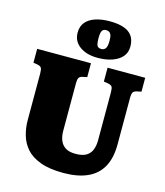

<svg xmlns="http://www.w3.org/2000/svg" viewBox="-142 -1097 1044 1217"><g transform="rotate(15 380.5 -488.5)"><path d="M389 14Q297 14 237 -8.5Q177 -31 144.5 -68.5Q112 -106 98.5 -153.5Q85 -201 85 -251V-556Q85 -583 79 -593.5Q73 -604 51 -608L26 -612V-703H379V-612L350 -606Q332 -602 326 -591.5Q320 -581 320 -557V-244Q320 -208 331 -181Q342 -154 366 -138.5Q390 -123 432 -123Q479 -123 504 -139Q529 -155 539 -182Q549 -209 549 -242V-556Q549 -584 543 -594Q537 -604 514 -608L488 -612V-703H735V-612L707 -606Q688 -602 681.5 -592Q675 -582 675 -553V-250Q675 -160 642.5 -101.5Q610 -43 546 -14.5Q482 14 389 14ZM410 -747Q337 -747 292 -780Q247 -813 247 -869Q247 -911 270 -938Q293 -965 333.5 -978Q374 -991 425 -991Q511 -991 552 -961Q593 -931 593 -869Q593 -830 570 -803Q547 -776 505.5 -761.5Q464 -747 410 -747ZM419 -807Q436 -807 446 -820.5Q456 -834 456 -870Q456 -897 451 -909.5Q446 -922 437 -926.5Q428 -931 418 -931Q400 -931 392 -918Q384 -905 384 -870Q384 -844 387.5 -830Q391 -816 399.5 -811.5Q408 -807 419 -807Z"/></g></svg>

Font: Literata 18pt Black
Style: Regular
Weight: 900
Designer: Latin by Veronika Burian and Jose Scaglione. Greek by Irene Vlachou. Cyrillic by Vera Evstafieva.
Foundry: TypeTogether
Version: Version 3.103;gftools[0.9.29]